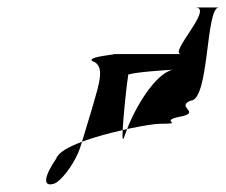

<svg xmlns="http://www.w3.org/2000/svg" viewBox="-20 -714 607 515"><path d="M131 -289C98 -241 93 -210 127 -222C152 -235 185 -286 195 -318L200 -334C164 -320 136 -305 131 -289ZM228 -550C208 -563 313 -569 279 -569H466C430 -569 555 -694 504 -694H567C531 -694 542 -444 491 -444C449 -426 526 -412 458 -400C406 -388 478 -382 409 -382C397 -382 363 -377 321 -368C343 -426 396 -516 443 -527C414 -525 347 -521 324 -514C318 -473 311 -402 309 -365C273 -357 233 -346 200 -334L229 -430C246 -490 263 -538 228 -550ZM317 -509 318 -512C317 -511 316 -510 317 -509ZM309 -365C308 -341 309 -332 315 -352C317 -357 319 -362 321 -368Z"/></svg>

Font: bitstorm
Style: obl
Weight: 400
Version: Version 0.2